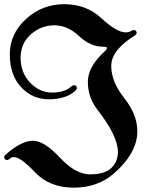

<svg xmlns="http://www.w3.org/2000/svg" viewBox="-48 -738 691 902"><path d="M-28.3 -0.5Q-28.3 -5.9 -20.5 -12.7Q52.7 -76.7 106.2 -76.7Q159.7 -76.7 233.2 2.2Q306.6 81.1 375 81.1Q443.4 81.1 474.6 51.5Q505.9 22 505.9 -23.9Q505.9 -99.1 411.6 -219.7Q364.7 -279.8 364.7 -352.8Q364.7 -425.8 445.3 -498Q454.6 -506.3 454.6 -512.5Q454.6 -518.6 435.5 -518.6Q376.5 -518.6 323 -568.8Q269.5 -619.1 207.5 -619.1Q145.5 -619.1 97.2 -576.9Q48.8 -534.7 48.8 -465.8Q48.8 -397 93.3 -350.1Q137.7 -303.2 196 -303.2Q254.4 -303.2 284.7 -330.1Q293 -337.4 299.3 -337.4Q313 -337.4 313 -324.2Q313 -317.9 304.7 -310.5Q260.3 -271.5 181.9 -271.5Q103.5 -271.5 50.8 -328.9Q-2 -386.2 -2 -482.7Q-2 -579.1 74.2 -648.7Q150.4 -718.3 253.9 -718.3Q357.4 -718.3 428.7 -652.1Q500 -585.9 542.5 -585.9Q558.1 -585.9 568.4 -592.8Q574.2 -596.7 581.1 -596.7Q593.8 -596.7 593.8 -583Q593.8 -576.2 584 -570.3Q474.6 -502.4 474.6 -428.2Q474.6 -354 535.9 -276.9Q597.2 -199.7 597.2 -121.6Q597.2 -20.5 489.7 74.7Q412.1 143.6 298.6 143.6Q185.1 143.6 116.9 71.8Q48.8 0 17.6 0Q6.8 0 -1 6.8Q-8.8 13.7 -14.2 13.7Q-28.3 13.7 -28.3 -0.5Z"/></svg>

Font: UnifrakturMaguntia19
Style: Book
Weight: 400
Designer: j. 'mach' wust, Gerrit Ansmann, Georg Duffner, based on a font by Peter Wiegel, original typeface by Carl Albert Fahrenw
Version: Version 2017-03-19